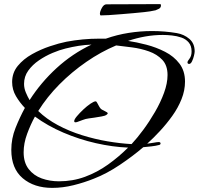

<svg xmlns="http://www.w3.org/2000/svg" viewBox="-20 -874 967 934"><path d="M234 40Q146 40 90.5 -7Q35 -54 35 -145Q35 -200 55.5 -251.5Q76 -303 101 -349Q76 -375 57.5 -406.5Q39 -438 39 -475Q39 -520 66.5 -553.5Q94 -587 136 -610.5Q178 -634 223 -649Q268 -664 303 -671Q383 -686 463 -686H495Q549 -705 606 -714Q663 -723 720 -723Q750 -723 780.5 -720.5Q811 -718 840 -713Q875 -707 901 -685Q927 -663 927 -624Q927 -617 923.5 -602.5Q920 -588 914 -575.5Q908 -563 900 -563Q892 -563 892 -571Q892 -576 902 -589Q912 -602 912 -624Q912 -651 898 -667.5Q884 -684 862 -691.5Q840 -699 816 -701.5Q792 -704 772 -704Q729 -704 686.5 -696.5Q644 -689 603 -675Q644 -669 692 -656.5Q740 -644 783 -622Q826 -600 853 -564.5Q880 -529 880 -477Q880 -434 863 -391.5Q846 -349 818 -310Q790 -271 758 -236.5Q726 -202 696 -175Q707 -176 726 -179.5Q745 -183 752 -183Q761 -183 761 -176Q761 -171 755 -169Q736 -164 716.5 -162Q697 -160 677 -158Q627 -115 563 -72Q499 -29 437 -5Q390 14 337.5 27Q285 40 234 40ZM124 -387Q179 -473 255.5 -543Q332 -613 425 -657Q394 -656 362.5 -651Q331 -646 299 -638Q270 -631 235.5 -616.5Q201 -602 169.5 -580.5Q138 -559 117.5 -530.5Q97 -502 97 -466Q97 -445 105.5 -424.5Q114 -404 124 -387ZM620 -173Q647 -202 677 -242.5Q707 -283 734 -329.5Q761 -376 778 -422.5Q795 -469 795 -509Q795 -556 769.5 -583Q744 -610 704.5 -624Q665 -638 622 -643.5Q579 -649 545 -653Q471 -622 400 -573Q329 -524 269 -463.5Q209 -403 166 -334Q206 -295 261 -265.5Q316 -236 378.5 -216.5Q441 -197 503 -186.5Q565 -176 620 -173ZM347 -279Q341 -279 341 -285Q341 -293 354 -308.5Q367 -324 385 -341Q403 -358 420 -369.5Q437 -381 445 -381Q449 -381 452 -375Q457 -367 460.5 -359.5Q464 -352 471 -344Q476 -340 490 -333.5Q504 -327 504 -323Q504 -320 501 -318Q498 -316 496 -314Q492 -311 474 -307.5Q456 -304 437.5 -301.5Q419 -299 412 -298Q396 -296 382.5 -290.5Q369 -285 354 -280Q352 -279 347 -279ZM267 8Q334 8 393.5 -14Q453 -36 505.5 -73.5Q558 -111 603 -156Q528 -159 446.5 -177.5Q365 -196 288 -229Q211 -262 150 -307Q129 -269 112 -223Q95 -177 95 -133Q95 -83 119.5 -51.5Q144 -20 183 -6Q222 8 267 8ZM469 -799Q466 -802 466 -807Q466 -818 475.5 -835.5Q485 -853 498 -853L759 -854Q763 -854 763 -848Q763 -836 752.5 -831Q742 -826 737 -824Q711 -818 680.5 -815Q650 -812 629 -810Q603 -808 570 -805Q537 -802 509.5 -800.5Q482 -799 469 -799Z"/></svg>

Font: My Soul
Style: Regular
Weight: 400
Designer: Robert E. Leuschke
Foundry: Robert E. Leuschke
Version: Version 1.010; ttfautohint (v1.8.4.7-5d5b)